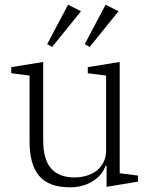

<svg xmlns="http://www.w3.org/2000/svg" viewBox="-20 -786 642 818"><path d="M278 12Q188 12 147 -36.5Q106 -85 106 -182V-464L28 -474V-500L164 -522V-188Q164 -107 197.5 -68.5Q231 -30 298 -30Q323 -30 347.5 -37Q372 -44 390.5 -58Q409 -72 420.5 -94Q432 -116 432 -145V-464L354 -474V-500L490 -522V-48L568 -38V-12L434 10V-80H430Q424 -63 411.5 -46.5Q399 -30 380 -17Q361 -4 335.5 4Q310 12 278 12ZM181 -598 270 -766 325 -738 202 -586ZM341 -598 430 -766 485 -738 362 -586Z"/></svg>

Font: IBM Plex Serif Light
Style: Regular
Weight: 300
Designer: Mike Abbink, Paul van der Laan, Pieter van Rosmalen
Foundry: Bold Monday
Version: Version 3.001